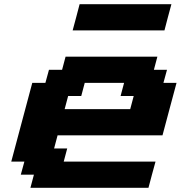

<svg xmlns="http://www.w3.org/2000/svg" viewBox="-20 -895 861 915"><path d="M125 0H687.5Q692.9 -21 704.1 -62.5Q715.3 -104 721.2 -125H283.7L300.3 -187.5H237.8L254.4 -250H754.4Q765.6 -292 787.8 -375.2Q810.1 -458.5 821.3 -500H758.8L775.9 -562.5H713.4L730 -625H292.5L275.9 -562.5H213.4L196.3 -500H133.8Q117.2 -437.5 83.7 -312.5Q50.3 -187.5 33.7 -125H96.2L79.1 -62.5H141.6ZM600.6 -375H288.1L304.7 -437.5H367.2L383.8 -500H571.3L554.7 -437.5H617.2ZM326.2 -750H763.7Q769 -770.5 780 -812.5Q791 -854.5 796.9 -875H359.4Q354 -854 343 -812.5Q332 -771 326.2 -750Z"/></svg>

Font: Faithful 32x
Style: SemiboldOblique
Weight: 400
Foundry: Faithful Resource Pack
Version: Version 1.0; January 27, 2023